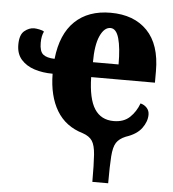

<svg xmlns="http://www.w3.org/2000/svg" viewBox="-54 -599 772 858"><g transform="rotate(5 332.5 -170.0)"><path d="M392 210Q392 131 389 88.5Q386 46 373 26.5Q360 7 330 -3Q252 -26 213 -91Q174 -156 173 -256Q128 -256 91 -268Q54 -280 31.5 -305.5Q9 -331 9 -372Q9 -417 30 -434Q51 -451 73 -451Q82 -451 97 -448Q112 -445 118 -440Q108 -420 108 -389Q108 -351 124 -337.5Q140 -324 176 -323Q188 -435 248 -492.5Q308 -550 408 -550Q513 -550 572.5 -488.5Q632 -427 632 -308V-256H346Q348 -159 377 -114Q406 -69 463 -69Q508 -69 535 -94.5Q562 -120 576 -158Q593 -154 604.5 -141.5Q616 -129 616 -111Q616 -80 594 -50Q572 -20 523 -4Q494 8 481.5 27.5Q469 47 466 89Q463 131 463 210ZM463 -323Q463 -398 451 -440Q439 -482 413 -482Q385 -482 366.5 -441Q348 -400 348 -323Z"/></g></svg>

Font: Noto Serif Condensed Black
Style: Regular
Weight: 900
Width: 3
Designer: Monotype Design Team
Foundry: Monotype Imaging Inc.
Version: Version 2.015; ttfautohint (v1.8.4.7-5d5b)